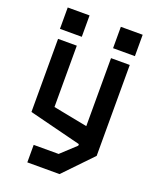

<svg xmlns="http://www.w3.org/2000/svg" viewBox="-173 -799 946 1165"><g transform="rotate(20 300.0 -216.5)"><path d="M58 -562H199V-700H58ZM401 -562H542V-700H401ZM410 -501V-62L189 -105V-501H68V-29L405 56V66L310 154H149V267H357L531 86V-501Z"/></g></svg>

Font: Kode Mono
Style: Bold
Weight: 700
Monospace: yes
Designer: Isa Ozler
Foundry: Kadena LLC
Version: Version 1.206;gftools[0.9.28]